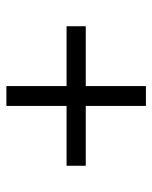

<svg xmlns="http://www.w3.org/2000/svg" viewBox="42 -584 476 600"><g transform="rotate(90 280.0 -284.0)"><path d="M249 -66V-254H62V-314H249V-502H311V-314H498V-254H311V-66Z"/></g></svg>

Font: Baskervville SC
Style: Regular
Weight: 400
Designer: Alexis Faudot, Rémi Forte, Morgane Pierson, Rafael Ribas, Tanguy Vanlaeys, Rosalie Wagner, Thomas Huot-Marchand
Foundry: ANRT
Version: Version 1.100